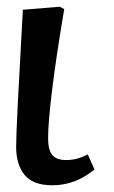

<svg xmlns="http://www.w3.org/2000/svg" viewBox="-20 -537 340 571"><path d="M136 14Q78 14 53 -17Q28 -48 28 -100Q28 -131 33 -230.5Q38 -330 48 -508L158 -517L171 -510Q147 -368 135 -269.5Q123 -171 123 -126Q123 -91 135.5 -76Q148 -61 177 -61Q210 -61 241 -78L261 -33Q204 14 136 14Z"/></svg>

Font: Literata 12pt Medium
Style: Italic
Weight: 500
Italic angle: -2°
Designer: Latin by Veronika Burian and Jose Scaglione. Greek by Irene Vlachou. Cyrillic by Vera Evstafieva
Foundry: TypeTogether
Version: Version 3.002